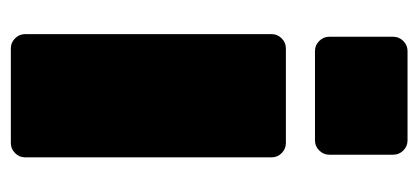

<svg xmlns="http://www.w3.org/2000/svg" viewBox="-234 -556 790 363"><g transform="rotate(90 161.5 -375.0)"><path d="M72 0Q61 0 53 -8Q45 -16 45 -27V-493Q45 -504 53 -512Q61 -520 72 -520H251Q262 -520 270 -512Q278 -504 278 -493V-27Q278 -16 270 -8Q262 0 251 0ZM77 -575Q66 -575 58 -583Q50 -591 50 -602V-723Q50 -734 58 -742Q66 -750 77 -750H246Q257 -750 265 -742Q273 -734 273 -723V-602Q273 -591 265 -583Q257 -575 246 -575Z"/></g></svg>

Font: Rubik Black
Style: Regular
Weight: 900
Designer: Hubert and Fischer
Foundry: Hubert and Fischer
Version: Version 2.300;gftools[0.9.30]